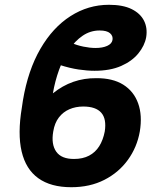

<svg xmlns="http://www.w3.org/2000/svg" viewBox="-20 -780 680 810"><path d="M386.2 -450.2Q455.1 -450.7 499.8 -422.9Q544.4 -395 562.7 -344.2Q581.1 -293.5 569.8 -225.1Q558.1 -158.7 519.5 -105.5Q481 -52.2 420.2 -21.2Q359.4 9.8 280.8 9.8Q194.3 9.8 141.6 -28.1Q88.9 -65.9 71.3 -140.9Q53.7 -215.8 72.3 -326.7L76.7 -356.4Q98.1 -483.9 150.4 -574Q202.6 -664.1 277.3 -711.9Q352.1 -759.8 439.5 -759.8Q498.5 -759.8 535.2 -741.7Q571.8 -723.6 587.4 -692.9Q603 -662.1 596.7 -623Q590.3 -587.4 563.7 -554.7Q537.1 -522 491 -501.7Q444.8 -481.4 378.9 -481.4Q348.1 -481.4 311.5 -486.8Q274.9 -492.2 232.4 -505.9L278.8 -600.1Q304.2 -588.9 331.8 -583.3Q359.4 -577.6 383.3 -577.6Q412.6 -577.6 432.1 -586.4Q451.7 -595.2 454.6 -611.3Q457.5 -628.4 444.1 -639.9Q430.7 -651.4 400.4 -651.4Q361.3 -651.4 328.9 -629.4Q296.4 -607.4 271.2 -569.8Q246.1 -532.2 229 -484.9Q211.9 -437.5 203.1 -386.2Q243.7 -418.9 289.3 -434.8Q335 -450.7 386.2 -450.2ZM331.1 -330.6Q299.3 -330.6 272.7 -319.1Q246.1 -307.6 228.3 -284.4Q210.4 -261.2 204.6 -225.1Q195.3 -171.4 217.3 -140.1Q239.3 -108.9 293 -109.4Q329.1 -109.4 355.7 -123.3Q382.3 -137.2 398.7 -163.3Q415 -189.5 421.9 -225.1Q430.2 -278.3 407.2 -304.4Q384.3 -330.6 331.1 -330.6Z"/></svg>

Font: Inter Tight
Style: Bold Italic
Weight: 700
Italic angle: -9.39999°
Designer: Rasmus Andersson
Foundry: rsms
Version: Version 3.004